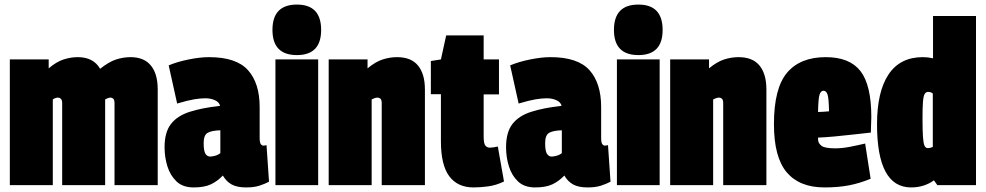

<svg xmlns="http://www.w3.org/2000/svg" viewBox="-20 -810 4312 840"><path d="M23 0V-550H193V-511Q227 -540 258.5 -550Q290 -560 320 -560Q389 -560 418 -509Q457 -540 488.5 -550Q520 -560 551 -560Q610 -560 640 -523.5Q670 -487 670 -419V0H481V-358Q481 -373 475.5 -378Q470 -383 464 -383Q454 -383 440 -375Q440 -373 440 -369V0H252V-358Q252 -373 246 -378Q240 -383 234 -383Q223 -383 211 -375V0Z M700 -166Q700 -231 727.5 -267Q755 -303 809 -320.5Q863 -338 943 -347Q939 -363 920.5 -371.5Q902 -380 878 -380Q857 -380 829.5 -375.5Q802 -371 755 -357L718 -524Q756 -540 806 -550Q856 -560 894 -560Q1014 -560 1065 -503Q1116 -446 1116 -342V-207Q1116 -186 1121 -179.5Q1126 -173 1132 -173Q1139 -173 1146 -175L1157 -15Q1138 -5 1114.5 2.5Q1091 10 1057 10Q1017 10 993.5 -3Q970 -16 955 -42Q931 -17 902.5 -3.5Q874 10 827 10Q780 10 752.5 -16Q725 -42 712.5 -82Q700 -122 700 -166ZM871 -184Q871 -149 879 -137Q887 -125 899 -125Q908 -125 921 -128.5Q934 -132 944 -140V-240Q908 -239 889.5 -229.5Q871 -220 871 -184Z M1279 -569Q1172 -569 1172 -679Q1172 -790 1279 -790Q1385 -790 1385 -679Q1385 -569 1279 -569ZM1185 0V-550H1372V0Z M1418 0V-550H1588V-511Q1623 -540 1654.5 -550Q1686 -560 1717 -560Q1779 -560 1809 -523Q1839 -486 1839 -419V0H1650V-358Q1650 -374 1644 -378.5Q1638 -383 1632 -383Q1625 -383 1618.5 -380.5Q1612 -378 1606 -375V0Z M2052 10Q1982 10 1945.5 -39Q1909 -88 1909 -192V-398H1865V-543L1909 -550L1932 -655H2096V-550H2163V-397H2096V-213Q2096 -182 2103.5 -173Q2111 -164 2123 -164Q2137 -164 2158 -169L2185 -16Q2150 1 2115 5.5Q2080 10 2052 10Z M2194 -166Q2194 -231 2221.5 -267Q2249 -303 2303 -320.5Q2357 -338 2437 -347Q2433 -363 2414.5 -371.5Q2396 -380 2372 -380Q2351 -380 2323.5 -375.5Q2296 -371 2249 -357L2212 -524Q2250 -540 2300 -550Q2350 -560 2388 -560Q2508 -560 2559 -503Q2610 -446 2610 -342V-207Q2610 -186 2615 -179.5Q2620 -173 2626 -173Q2633 -173 2640 -175L2651 -15Q2632 -5 2608.5 2.5Q2585 10 2551 10Q2511 10 2487.5 -3Q2464 -16 2449 -42Q2425 -17 2396.5 -3.5Q2368 10 2321 10Q2274 10 2246.5 -16Q2219 -42 2206.5 -82Q2194 -122 2194 -166ZM2365 -184Q2365 -149 2373 -137Q2381 -125 2393 -125Q2402 -125 2415 -128.5Q2428 -132 2438 -140V-240Q2402 -239 2383.5 -229.5Q2365 -220 2365 -184Z M2773 -569Q2666 -569 2666 -679Q2666 -790 2773 -790Q2879 -790 2879 -679Q2879 -569 2773 -569ZM2679 0V-550H2866V0Z M2912 0V-550H3082V-511Q3117 -540 3148.5 -550Q3180 -560 3211 -560Q3273 -560 3303 -523Q3333 -486 3333 -419V0H3144V-358Q3144 -374 3138 -378.5Q3132 -383 3126 -383Q3119 -383 3112.5 -380.5Q3106 -378 3100 -375V0Z M3587 10Q3478 10 3422 -56Q3366 -122 3366 -267Q3366 -424 3423.5 -492Q3481 -560 3593 -560Q3697 -560 3744.5 -499Q3792 -438 3792 -298Q3792 -286 3791 -266Q3790 -246 3790 -230Q3761 -227 3718 -222Q3675 -217 3631.5 -213Q3588 -209 3559 -208Q3559 -205 3559 -203.5Q3559 -202 3559 -200Q3559 -184 3573.5 -172.5Q3588 -161 3634 -161Q3664 -161 3697.5 -167.5Q3731 -174 3765 -182L3789 -28Q3741 -8 3693.5 1Q3646 10 3587 10ZM3559 -320Q3568 -320 3581.5 -321Q3595 -322 3607 -323Q3606 -380 3600.5 -396.5Q3595 -413 3583 -413Q3571 -413 3565.5 -396Q3560 -379 3559 -320Z M4081 0 4066 -21Q4023 10 3966 10Q3817 10 3817 -266Q3817 -409 3867.5 -484.5Q3918 -560 4017 -560Q4040 -560 4062 -555V-740H4250V0ZM4061 -167V-401Q4052 -408 4041 -408Q4031 -408 4025.5 -399Q4020 -390 4018 -365.5Q4016 -341 4016 -293Q4016 -239 4018 -210.5Q4020 -182 4025 -172Q4030 -162 4039 -162Q4044 -162 4050.5 -163.5Q4057 -165 4061 -167Z"/></svg>

Font: Georama Condensed Black
Style: Regular
Weight: 900
Width: 3
Designer: Jean-Baptiste Levee
Foundry: Production Type
Version: Version 1.000